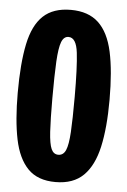

<svg xmlns="http://www.w3.org/2000/svg" viewBox="-51 -711 506 763"><g transform="rotate(5 202.0 -329.5)"><path d="M199 14Q128 14 89 -26Q50 -66 34.5 -141.5Q19 -217 19 -326Q19 -444 35 -521Q51 -598 91 -635.5Q131 -673 201 -673Q271 -673 311.5 -635Q352 -597 368.5 -521Q385 -445 385 -330Q385 -219 368 -142.5Q351 -66 310.5 -26Q270 14 199 14ZM201 -95Q221 -95 230.5 -116.5Q240 -138 243 -189.5Q246 -241 246 -330Q246 -446 239 -505.5Q232 -565 201 -565Q182 -565 173 -541.5Q164 -518 161 -463.5Q158 -409 158 -317Q158 -232 161 -183.5Q164 -135 173 -115Q182 -95 201 -95Z"/></g></svg>

Font: Bricolage Grotesque 96pt Condensed Bricolage Grotesque 48pt Condensed Regular
Style: Bold
Weight: 700
Width: 3
Designer: Mathieu Triay
Foundry: Atelier Triay
Version: Version 1.001; ttfautohint (v1.8.4.7-5d5b);gftools[0.9.33.de